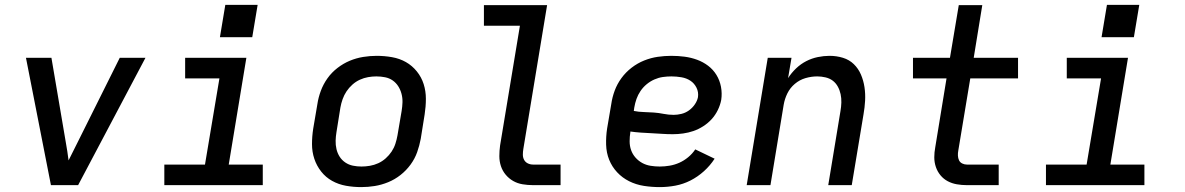

<svg xmlns="http://www.w3.org/2000/svg" viewBox="-20 -756 4840 784"><path d="M188 0 86 -520H190L249 -173Q252 -155 255 -137Q258 -119 260 -101Q269 -119 278 -137Q287 -155 296 -173L469 -520H574L299 0Z M651 0V-84H817L876 -436H736V-520H986L914 -84H1053V0ZM878 -604 900 -736H1032L1010 -604Z M1455 8Q1423 8 1392.5 2.5Q1362 -3 1336 -17.5Q1310 -32 1291.5 -55.5Q1273 -79 1263.5 -107.5Q1254 -136 1254 -167.5Q1254 -199 1259 -231L1276 -331Q1280 -358 1290 -385Q1300 -412 1317 -436Q1334 -460 1358 -478.5Q1382 -497 1408.5 -508Q1435 -519 1463 -523.5Q1491 -528 1518 -528Q1550 -528 1581 -522.5Q1612 -517 1637.5 -502.5Q1663 -488 1682 -464.5Q1701 -441 1710 -412.5Q1719 -384 1719 -352.5Q1719 -321 1714 -289L1698 -189Q1693 -162 1683.5 -135Q1674 -108 1656.5 -84Q1639 -60 1615.5 -41.5Q1592 -23 1565 -12Q1538 -1 1510.5 3.5Q1483 8 1455 8ZM1456 -76Q1473 -76 1490.5 -79Q1508 -82 1524.5 -89.5Q1541 -97 1555 -109.5Q1569 -122 1579 -137Q1589 -152 1594.5 -169Q1600 -186 1603 -203L1620 -303Q1623 -321 1623.5 -338.5Q1624 -356 1619.5 -373Q1615 -390 1606 -404Q1597 -418 1583.5 -427.5Q1570 -437 1552.5 -440.5Q1535 -444 1517 -444Q1500 -444 1483 -441Q1466 -438 1449.5 -430.5Q1433 -423 1419 -410.5Q1405 -398 1395 -383Q1385 -368 1379 -351Q1373 -334 1370 -317L1354 -217Q1351 -199 1350.5 -181.5Q1350 -164 1354 -147Q1358 -130 1367 -116Q1376 -102 1390 -92.5Q1404 -83 1421 -79.5Q1438 -76 1456 -76Z M2157 0Q2135 0 2114 -3.5Q2093 -7 2075.5 -17Q2058 -27 2045 -42.5Q2032 -58 2025.5 -77.5Q2019 -97 2019 -118.5Q2019 -140 2022 -162L2103 -651H1956V-735H2214L2117 -148Q2115 -136 2115 -124.5Q2115 -113 2120 -103.5Q2125 -94 2135 -89Q2145 -84 2157 -84H2269V0Z M2674 8Q2641 8 2609 3Q2577 -2 2549 -16Q2521 -30 2500 -52.5Q2479 -75 2467.5 -103.5Q2456 -132 2455 -165Q2454 -198 2459 -231L2476 -331Q2480 -359 2490 -386Q2500 -413 2517.5 -437Q2535 -461 2559 -479.5Q2583 -498 2610.5 -509Q2638 -520 2666 -524Q2694 -528 2721 -528Q2749 -528 2775.5 -524.5Q2802 -521 2826.5 -512Q2851 -503 2871.5 -487.5Q2892 -472 2905.5 -450Q2919 -428 2924 -401.5Q2929 -375 2925 -348Q2921 -327 2911 -306.5Q2901 -286 2886 -269.5Q2871 -253 2851.5 -240.5Q2832 -228 2811.5 -221Q2791 -214 2769.5 -211Q2748 -208 2727 -208Q2705 -208 2683.5 -209.5Q2662 -211 2640.5 -212Q2619 -213 2597 -214.5Q2575 -216 2554 -219V-217Q2551 -198 2551 -179Q2551 -160 2557 -143Q2563 -126 2575 -112.5Q2587 -99 2602.5 -90.5Q2618 -82 2636.5 -79Q2655 -76 2674 -76Q2694 -76 2714.5 -79.5Q2735 -83 2754 -91.5Q2773 -100 2790 -114Q2807 -128 2819 -146L2898 -108Q2880 -80 2854.5 -57Q2829 -34 2799.5 -19Q2770 -4 2738 2Q2706 8 2674 8ZM2731 -287Q2746 -287 2762.5 -291Q2779 -295 2793 -305Q2807 -315 2817 -329.5Q2827 -344 2830 -359Q2833 -380 2824 -398Q2815 -416 2799 -426.5Q2783 -437 2762.5 -440.5Q2742 -444 2722 -444Q2704 -444 2686.5 -441.5Q2669 -439 2652 -431.5Q2635 -424 2620.5 -412Q2606 -400 2595.5 -384.5Q2585 -369 2579 -352Q2573 -335 2570 -317L2568 -303Q2588 -299 2608.5 -298.5Q2629 -298 2649.5 -296.5Q2670 -295 2690 -291Q2710 -287 2731 -287Z M3029 0 3115 -520H3212L3198 -437Q3212 -459 3231 -477Q3250 -495 3272.5 -506.5Q3295 -518 3319.5 -523Q3344 -528 3367 -528Q3396 -528 3422 -520Q3448 -512 3466.5 -494Q3485 -476 3495.5 -451.5Q3506 -427 3510 -400Q3514 -373 3512.5 -345Q3511 -317 3506 -289L3458 0H3362L3412 -303Q3415 -320 3415.5 -337.5Q3416 -355 3412.5 -371.5Q3409 -388 3401 -402.5Q3393 -417 3380.5 -426.5Q3368 -436 3351 -440Q3334 -444 3317 -444Q3293 -444 3269 -437Q3245 -430 3225.5 -413.5Q3206 -397 3195 -374.5Q3184 -352 3180 -328L3126 0Z M3928 0Q3907 0 3887 -3.5Q3867 -7 3850 -16Q3833 -25 3820.5 -40Q3808 -55 3801.5 -74Q3795 -93 3795 -113.5Q3795 -134 3799 -155L3845 -436H3708V-520H3859L3895 -735H3991L3956 -520H4137V-436H3942L3893 -141Q3891 -131 3891.5 -120.5Q3892 -110 3896 -101.5Q3900 -93 3909 -88.5Q3918 -84 3928 -84H4058V0Z M4251 0V-84H4417L4476 -436H4336V-520H4586L4514 -84H4653V0ZM4478 -604 4500 -736H4632L4610 -604Z"/></svg>

Font: Iosevka SS04 Medium Extended
Style: Italic
Weight: 500
Width: 7
Italic angle: -9°
Monospace: yes
Designer: Belleve Invis
Foundry: Belleve Invis
Version: Version 19.0.0; ttfautohint (v1.8.4)